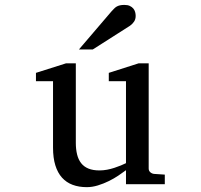

<svg xmlns="http://www.w3.org/2000/svg" viewBox="-20 -753 821 785"><path d="M495.1 0V-57.1Q482.4 -47.4 464.1 -35.2Q445.8 -22.9 424.6 -12.5Q403.3 -2 380.1 5.1Q356.9 12.2 335 12.2Q302.7 12.2 277.1 2.7Q251.5 -6.8 233.6 -26.6Q215.8 -46.4 206.3 -76.9Q196.8 -107.4 196.8 -149.9V-420.9H127V-455.1L250 -494.1H290V-168.9Q290 -142.6 295.2 -121.6Q300.3 -100.6 311.8 -85.9Q323.2 -71.3 341.8 -63.7Q360.4 -56.2 386.7 -56.2Q401.9 -56.2 417.5 -59.1Q433.1 -62 447.3 -66.7Q461.4 -71.3 473.9 -76.4Q486.3 -81.5 495.1 -85.9V-420.9H424.8V-455.1L546.9 -494.1H587.9V-64Q587.9 -54.7 594.5 -48.8Q601.1 -43 609.9 -42L653.8 -39.1V0ZM534.7 -688Q534.7 -674.3 528.1 -664.6Q521.5 -654.8 511.7 -647.9L359.4 -550.8H302.7L435.5 -706.1Q441.4 -712.4 446.3 -717.5Q451.2 -722.7 457 -726.1Q462.9 -729.5 470.5 -731.2Q478 -732.9 488.8 -732.9Q502 -732.9 510.7 -728.8Q519.5 -724.6 524.9 -718.3Q530.3 -711.9 532.5 -703.9Q534.7 -695.8 534.7 -688Z"/></svg>

Font: BabelStone Ogham Fixed
Style: Regular
Weight: 400
Monospace: yes
Designer: Andrew West
Foundry: BabelStone
Version: Version 2.02 March 14, 2022